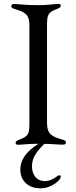

<svg xmlns="http://www.w3.org/2000/svg" viewBox="-20 -754 400 1007"><path d="M74.9 5.3C93.8 5.3 117.5 0.4 181.8 0C154.5 18.1 86.6 60.7 86.6 136C86.6 189.6 123.2 233.7 192.8 233.7C250.7 233.7 298.7 190.3 298.7 172.6C298.7 168.3 296.2 165.1 291.2 165.1C287.6 165.1 284.1 167.6 281.2 169.4C258.9 185.7 240.1 195.7 215.6 195.7C166.9 195.7 147.7 155.9 147.7 118.6C147.7 71 174 38.7 212.7 0.4C263.8 1.1 284.8 5 310 4.6C321.7 5 326 0 326 -6.7C326 -12.4 322.1 -17.8 306.8 -22C256.4 -36.6 226.6 -47.9 226.6 -108.3V-616.1C226.6 -676.1 229.8 -688.2 278.8 -707C294.7 -713.4 299 -717 299 -724.1C299 -730.1 295.1 -733.7 286.2 -733.7C269.2 -733.7 236.5 -726.9 179.7 -726.9C109.4 -726.9 76.3 -733 54 -733C43.7 -733 39.1 -728.7 39.1 -721.6C39.1 -715.2 43.3 -710.2 60.4 -705.6C115.1 -689.6 134.2 -675.4 134.2 -620V-110.4C134.2 -54 131.4 -40.1 82.4 -22C66.1 -15.6 61.8 -12.1 61.8 -4.6C61.8 1.8 66.1 5.3 74.9 5.3Z"/></svg>

Font: Margiela Serif Text
Style: Regular
Weight: 400
Designer: Andreas Faust, Stefan Endress
Version: Version 1.002;FEAKit 1.0